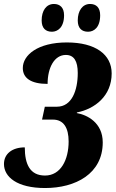

<svg xmlns="http://www.w3.org/2000/svg" viewBox="-22 -938 587 968"><path d="M422 -778C451 -778 483 -799 483 -861C483 -900 463 -918 432 -918C394 -918 370 -884 370 -835C370 -796 390 -778 422 -778ZM240 -778C268 -778 301 -799 301 -861C301 -900 280 -918 250 -918C211 -918 188 -884 188 -835C188 -796 208 -778 240 -778ZM205 10C359 10 496 -62 496 -220C496 -320 417 -359 365 -368L366 -371C456 -389 541 -454 541 -568C541 -663 460 -724 315 -724C168 -724 93 -660 93 -595C93 -545 133 -515 218 -515C218 -597 252 -661 310 -661C351 -661 370 -630 370 -570C370 -482 340 -400 265 -400H204L190 -335H245C299 -335 324 -293 324 -225C324 -132 284 -53 205 -53C129 -53 103 -110 103 -195C40 -195 -2 -163 -2 -111C-2 -46 64 10 205 10Z"/></svg>

Font: Noto Serif ExtraCondensed Black
Style: Italic
Weight: 900
Width: 2
Italic angle: -12°
Designer: Monotype Design Team
Foundry: Monotype Imaging Inc.
Version: Version 2.014